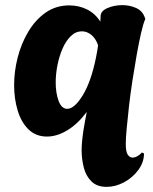

<svg xmlns="http://www.w3.org/2000/svg" viewBox="-20 -528 596 748"><path d="M395 200Q358 200 336.5 179Q315 158 306.5 125Q298 92 298 57Q298 28 305 -20Q307 -32 310.5 -52Q314 -72 318 -92Q283 -45 242.5 -20.5Q202 4 163 4Q120 4 91.5 -23.5Q63 -51 49 -97Q35 -143 35 -196Q35 -250 49 -304.5Q63 -359 90.5 -405Q118 -451 158 -479Q198 -507 250 -507Q287 -507 318.5 -491.5Q350 -476 371 -444Q371 -450 371.5 -456Q372 -462 372 -465Q372 -485 398.5 -496.5Q425 -508 457 -508Q485 -508 510 -497Q535 -486 544 -460L546 -454Q538 -436 529.5 -399Q521 -362 512.5 -314Q504 -266 496 -214.5Q488 -163 482.5 -114Q477 -65 473.5 -27Q470 11 470 32Q470 64 478 75Q486 86 496 86Q506 86 516 80Q526 74 533 66L541 70Q541 104 519 134Q497 164 463.5 182Q430 200 395 200ZM242 -104Q270 -104 302.5 -157Q335 -210 354 -304Q358 -323 359.5 -333.5Q361 -344 362 -352Q353 -378 336 -392Q319 -406 299 -406Q275 -406 256 -387.5Q237 -369 224 -339.5Q211 -310 204 -275Q197 -240 197 -207Q197 -165 208.5 -134.5Q220 -104 242 -104Z"/></svg>

Font: Agbalumo
Style: Regular
Weight: 400
Designer: Raphael Alegbeleye
Foundry: Sorkin Type Co.
Version: Version 1.000; ttfautohint (v1.8.4)